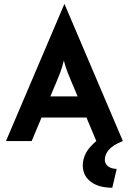

<svg xmlns="http://www.w3.org/2000/svg" viewBox="-20 -667 609 908"><path d="M511.1 220.8Q446.5 220.8 409 192.4Q371.5 163.9 371.5 114.6Q371.5 86.1 385.8 58Q400 29.9 435.4 0L388.9 -111.1H176.4L129.9 0H8.3L284 -647.2H285.4L561.1 0Q513.9 18.8 494.8 41.3Q475.7 63.9 475.7 88.9Q475.7 107.6 491 119.4Q506.2 131.2 531.9 131.9ZM218.1 -211.1H347.2L320.1 -275Q309 -300.7 299.7 -324.7Q290.3 -348.6 281.9 -380.6Q274.3 -349.3 265.3 -325Q256.2 -300.7 245.1 -275Z"/></svg>

Font: Afacad Flux
Style: Regular
Weight: 400
Designer: Kristian Moeller
Foundry: Dicotype
Version: Version 1.100